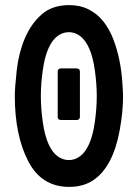

<svg xmlns="http://www.w3.org/2000/svg" viewBox="-20 -673 540 752"><path d="M251 59Q142 59 90 -42.5Q38 -144 38 -297Q38 -329 45.5 -397Q53 -465 77 -522Q101 -579 142.5 -616Q184 -653 251 -653Q294 -653 327.5 -636Q361 -619 384.5 -589.5Q408 -560 423 -521.5Q438 -483 447 -440Q456 -397 459 -352.5Q462 -308 462 -297Q462 -236 449 -164Q436 -92 410 -42.5Q384 7 345 33Q306 59 251 59ZM280 -203H219Q206 -203 206 -216V-392Q206 -405 219 -405H280Q293 -405 293 -392V-216Q293 -203 280 -203ZM250 -547Q226 -547 205.5 -532Q185 -517 170 -484Q155 -451 147.5 -397.5Q140 -344 140 -297Q140 -249 147.5 -195.5Q155 -142 170 -109Q185 -76 205.5 -61Q226 -46 250 -46Q273 -46 293.5 -61Q314 -76 329 -109Q344 -142 351.5 -195.5Q359 -249 359 -297Q359 -344 351.5 -397.5Q344 -451 329 -484Q314 -517 293.5 -532Q273 -547 250 -547Z"/></svg>

Font: NanumGothicCoding
Style: Bold
Weight: 700
Monospace: yes
Designer: Kwon Bruce; Nicolas Noh; Sung-woo Choi; Go-un Cha; Soo-hyun Park;
Foundry: NHN Corporation
Version: Version 2.000;PS 1;hotconv 1.0.49;makeotf.lib2.0.14853